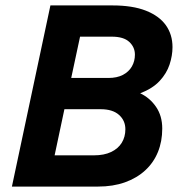

<svg xmlns="http://www.w3.org/2000/svg" viewBox="-20 -688 672 708"><path d="M23.9 0 165.9 -668H394.7Q468.8 -668 517.9 -648.7Q567.1 -629.3 591.6 -595Q616.1 -560.6 616.1 -514.1Q616.1 -483 605.3 -450.1Q594.5 -417.3 568.6 -389.4Q542.7 -361.5 497 -344Q532.5 -327.3 555.4 -294Q578.3 -260.6 578.3 -214Q578.3 -166.4 562.3 -127.3Q546.3 -88.1 515.5 -59.8Q484.6 -31.4 440.8 -15.7Q396.9 0 341.2 0ZM181.4 -115.2H326.4Q363.9 -115.2 389.7 -127.5Q415.6 -139.8 428.9 -161.4Q442.3 -183.1 442.3 -211.3Q442.3 -243.4 418.9 -264.3Q395.5 -285.3 351.1 -285.3H217.5ZM242.6 -400.5H379.3Q411.6 -400.5 433.3 -411.9Q455 -423.3 466.3 -442.9Q477.5 -462.5 477.5 -486.5Q477.5 -514.1 456.7 -533.4Q435.9 -552.8 392.5 -552.8H275.2Z"/></svg>

Font: Atkinson Hyperlegible Mono ExtraLight
Style: Italic
Weight: 200
Italic angle: -12°
Monospace: yes
Designer: Elliott Scott, Megan Eiswerth, Linus Boman, Theodore Petrosky, Letters from Sweden
Foundry: Applied Design Works, Letters from Sweden
Version: Version 2.001